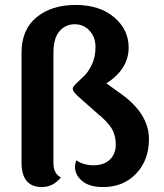

<svg xmlns="http://www.w3.org/2000/svg" viewBox="-20 -746 664 776"><path d="M582 -184Q582 -99 530.5 -44.5Q479 10 397 10Q341 10 312 -14.5Q283 -39 283 -72Q283 -84 289 -98Q317 -78 358.5 -78Q400 -78 424 -101Q448 -124 448 -161.5Q448 -199 431.5 -226.5Q415 -254 372 -289Q290 -360 282 -370.5Q274 -381 274 -388Q274 -395 288.5 -409Q303 -423 320 -439Q337 -455 351.5 -485.5Q366 -516 366 -556Q366 -596 342 -622Q318 -648 281.5 -648Q245 -648 220.5 -620Q196 -592 196 -533V-87Q196 -44 226 -29Q195 10 149 10Q67 10 67 -90V-533Q67 -626 127.5 -676Q188 -726 285.5 -726Q383 -726 441.5 -676Q500 -626 500 -554Q500 -467 410 -409L459 -374Q582 -290 582 -184Z"/></svg>

Font: Laila SemiBold
Style: Regular
Weight: 600
Designer: Hitesh Malaviya
Foundry: Indian Type Foundry
Version: Version 1.302;PS 1.0;hotconv 1.0.78;makeotf.lib2.5.61930; tt